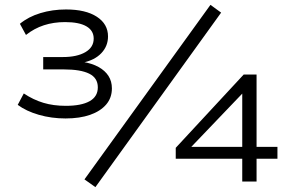

<svg xmlns="http://www.w3.org/2000/svg" viewBox="-20 -748 1206 791"><path d="M250 -260Q192 -260 140 -275Q88 -290 53 -316L78 -363Q117 -337 158.5 -324.5Q200 -312 251 -312Q315 -312 349 -331Q383 -350 383 -388Q383 -427 347.5 -444.5Q312 -462 244 -462H158V-513H239Q297 -513 331.5 -533Q366 -553 366 -589Q366 -622 336 -639.5Q306 -657 248 -657Q201 -657 161 -644Q121 -631 87 -604L62 -650Q97 -679 146.5 -694Q196 -709 252 -709Q333 -709 379 -679Q425 -649 425 -598Q425 -558 397.5 -529Q370 -500 321 -490V-493Q359 -487 386 -472Q413 -457 427 -435Q441 -413 441 -384Q441 -345 417.5 -317.5Q394 -290 351.5 -275Q309 -260 250 -260ZM373 23 328 -9 847 -728 891 -696ZM978 0V-94H704V-139L984 -441H1037V-143H1123V-94H1037V0ZM978 -143V-378H993L749 -123L748 -143Z"/></svg>

Font: Nunito Sans 10pt Expanded Light
Style: Regular
Weight: 300
Width: 7
Designer: Vernon Adams
Foundry: Vernon Adams
Version: Version 3.101;gftools[0.9.27]